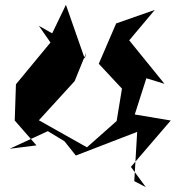

<svg xmlns="http://www.w3.org/2000/svg" viewBox="-20 -627 727 795"><path d="M141 -520 189 -451 46 -278 41 -128 131 -25 20 -11 178 -84 247 -42 294 17 548 -81 536 123 584 148 522 64 687 -128 538 -153 586 -303 661 -280 515 -460 621 -586 461 -530 389 -363 485 -260 463 -126 340 -17 141 -129 289 -291 337 -409 331 -384 253 -607 196 -489Z"/></svg>

Font: Asimov Silicon
Style: Regular
Weight: 400
Designer: Google
Version: Version 2.000980; 2014